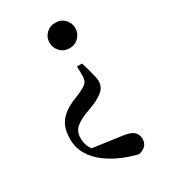

<svg xmlns="http://www.w3.org/2000/svg" viewBox="-189 -632 834 949"><g transform="rotate(-30 227.5 -158.0)"><path d="M283 -543Q315 -543 336 -522Q357 -501 357 -471Q357 -441 336 -419.5Q315 -398 283 -398Q252 -398 231 -419.5Q210 -441 210 -471Q210 -501 231 -522Q252 -543 283 -543ZM60 -7Q60 -67 85.5 -102.5Q111 -138 164 -162L210 -181Q245 -197 257 -209Q269 -221 270 -245L269 -302H298L310 -262Q317 -234 321.5 -217.5Q326 -201 326 -186Q326 -157 307 -137.5Q288 -118 243 -98L185 -76Q140 -56 123 -36Q106 -16 107 19Q108 57 130.5 86.5Q153 116 203 147L98 80L299 108Q340 114 355.5 130Q371 146 371 169Q371 193 357.5 207Q344 221 319 227Q278 218 232.5 199Q187 180 147.5 151Q108 122 84 82.5Q60 43 60 -7Z"/></g></svg>

Font: Noto Serif SC ExtraLight SemiBold
Style: Regular
Weight: 600
Version: Version 2.002-H1;hotconv 1.1.0;makeotfexe 2.6.0